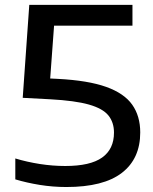

<svg xmlns="http://www.w3.org/2000/svg" viewBox="-20 -760 629 790"><path d="M253 9.5Q197.5 9.5 143.5 0.8Q89.5 -8 43 -22V-108Q91 -93.5 144 -85.2Q197 -77 248.5 -77Q351.5 -77 400.2 -111.8Q449 -146.5 449 -214.5Q449 -256.5 426 -285Q403 -313.5 345.8 -329.8Q288.5 -346 186.5 -351.5L73.5 -357.5L100.5 -740H525V-654.5H202.5L186.5 -437L218 -435.5Q342.5 -429 416.8 -402.5Q491 -376 524 -329.2Q557 -282.5 557 -215Q557 -107 481.5 -48.8Q406 9.5 253 9.5Z"/></svg>

Font: Encode Sans Expanded Expanded Medium
Style: Regular
Weight: 500
Width: 7
Designer: Multiple Designers
Foundry: Impallari Type
Version: Version 3.000; ttfautohint (v1.8.3) -l 8 -r 50 -G 200 -x 14 